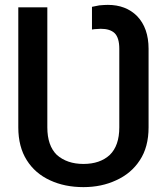

<svg xmlns="http://www.w3.org/2000/svg" viewBox="-20 -757 683 787"><path d="M185 -18Q124 -46 90 -100Q55 -155 55 -235V-727H174V-235Q174 -160 213 -122Q255 -85 322 -85Q390 -85 430 -122Q469 -160 469 -235V-557Q469 -602 450 -621Q431 -639 393 -639Q383 -639 376 -638Q369 -638 357 -636V-729L387 -735Q409 -737 422 -737Q496 -737 542 -691Q589 -642 589 -557V-235Q589 -154 553 -100Q518 -46 456 -18Q396 10 322 10Q245 10 185 -18Z"/></svg>

Font: Sinter Medium
Style: Regular
Weight: 500
Foundry: Adobe & rsms
Version: Version 1.000